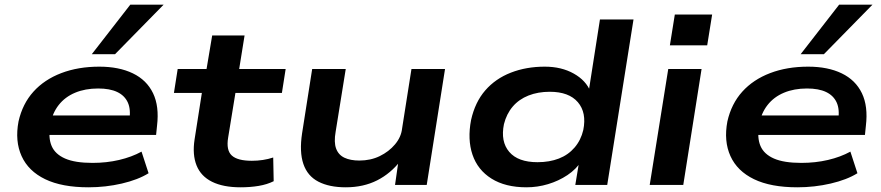

<svg xmlns="http://www.w3.org/2000/svg" viewBox="-20 -788 3754 818"><path d="M357 10Q244 10 172.5 -24.5Q101 -59 72 -123Q43 -187 59 -271Q76 -346 122.5 -397.5Q169 -449 241 -476.5Q313 -504 403 -504Q487 -504 546 -475.5Q605 -447 632 -391Q659 -335 649 -252L645 -213H164L176 -296H557L531 -276Q538 -322 524.5 -351.5Q511 -381 479.5 -396Q448 -411 398 -411Q343 -411 300 -393Q257 -375 230 -340.5Q203 -306 194 -257V-252Q185 -201 200 -166Q215 -131 257.5 -112.5Q300 -94 374 -94Q434 -94 487.5 -106.5Q541 -119 583 -142L613 -50Q568 -22 499 -6Q430 10 357 10ZM371 -557 535 -768H677L470 -557Z M1005 10Q931 10 883.5 -13.5Q836 -37 817.5 -83Q799 -129 809 -194L840 -392H721L737 -494H860L884 -637H1022L999 -494H1197L1181 -392H983L952 -202Q943 -148 967.5 -125.5Q992 -103 1053 -103Q1077 -103 1100 -106.5Q1123 -110 1144 -117L1146 -16Q1118 -2 1082 4Q1046 10 1005 10Z M1453 10Q1383 10 1336.5 -14Q1290 -38 1272.5 -89.5Q1255 -141 1267 -220L1310 -494H1453L1410 -227Q1402 -182 1412 -155Q1422 -128 1447.5 -116Q1473 -104 1511 -104Q1559 -104 1598 -123Q1637 -142 1663 -173Q1689 -204 1693 -240L1733 -494H1876L1798 0H1663L1678 -105H1688Q1645 -49 1586.5 -19.5Q1528 10 1453 10Z M2223 10Q2133 10 2074 -27Q2015 -64 1993 -129Q1971 -194 1987 -277Q2004 -353 2047.5 -403Q2091 -453 2156.5 -478.5Q2222 -504 2301 -504Q2372 -504 2424.5 -474.5Q2477 -445 2496 -397L2488 -398L2536 -705H2679L2567 0H2431L2448 -103H2458Q2435 -67 2397.5 -42Q2360 -17 2315 -3.5Q2270 10 2223 10ZM2270 -97Q2321 -97 2361 -112.5Q2401 -128 2428 -159.5Q2455 -191 2465 -234Q2480 -308 2442 -352.5Q2404 -397 2322 -397Q2272 -397 2231.5 -381Q2191 -365 2164.5 -334Q2138 -303 2127 -259Q2112 -185 2149.5 -141Q2187 -97 2270 -97Z M2834 -595 2855 -726H3014L2993 -595ZM2748 0 2827 -494H2969L2891 0Z M3377 10Q3264 10 3192.5 -24.5Q3121 -59 3092 -123Q3063 -187 3079 -271Q3096 -346 3142.5 -397.5Q3189 -449 3261 -476.5Q3333 -504 3423 -504Q3507 -504 3566 -475.5Q3625 -447 3652 -391Q3679 -335 3669 -252L3665 -213H3184L3196 -296H3577L3551 -276Q3558 -322 3544.5 -351.5Q3531 -381 3499.5 -396Q3468 -411 3418 -411Q3363 -411 3320 -393Q3277 -375 3250 -340.5Q3223 -306 3214 -257V-252Q3205 -201 3220 -166Q3235 -131 3277.5 -112.5Q3320 -94 3394 -94Q3454 -94 3507.5 -106.5Q3561 -119 3603 -142L3633 -50Q3588 -22 3519 -6Q3450 10 3377 10ZM3391 -557 3555 -768H3697L3490 -557Z"/></svg>

Font: Nunito Sans 10pt Expanded
Style: Bold Italic
Weight: 700
Width: 7
Italic angle: -9°
Designer: Vernon Adams
Foundry: Vernon Adams
Version: Version 3.101;gftools[0.9.27]